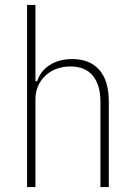

<svg xmlns="http://www.w3.org/2000/svg" viewBox="-20 -760 544 780"><path d="M90 -740H124V-430H131Q144 -471 181.5 -495.5Q219 -520 274 -520Q345 -520 383.5 -476Q422 -432 422 -348V0H388V-347Q388 -415 357 -452.5Q326 -490 266 -490Q237 -490 211.5 -481Q186 -472 166.5 -454.5Q147 -437 135.5 -412.5Q124 -388 124 -357V0H90Z"/></svg>

Font: IBM Plex Sans Condensed ExtraLight
Style: Regular
Weight: 200
Width: 3
Designer: Mike Abbink, Paul van der Laan, Pieter van Rosmalen
Foundry: Bold Monday
Version: Version 1.3